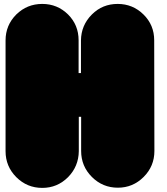

<svg xmlns="http://www.w3.org/2000/svg" viewBox="-20 -960 837 960"><path d="M752 -205.1Q752 -128.9 698.2 -75.2Q644.5 -21.5 569.3 -21.5Q493.2 -21.5 439.5 -75.2Q385.7 -128.9 385.7 -205.1Q385.7 -261.7 385.7 -376Q381.8 -376 374 -376Q374 -318.4 374 -204.1Q373 -127.9 320.3 -74.2Q266.6 -20.5 191.4 -20.5Q115.2 -20.5 61.5 -74.2Q7.8 -127.9 7.8 -204.1Q7.8 -388.7 7.8 -757.8Q7.8 -834 61.5 -887.7Q115.2 -940.4 191.4 -940.4Q266.6 -940.4 320.3 -887.7Q373 -835 373 -758.8Q373 -704.1 373 -594.7Q377 -594.7 384.8 -594.7Q384.8 -649.4 384.8 -757.8Q385.7 -834 439.5 -887.7Q492.2 -940.4 568.4 -940.4Q643.6 -940.4 697.3 -887.7Q751 -835 751 -758.8Q751 -574.2 752 -205.1Z"/></svg>

Font: Superfatty
Style: Fat
Weight: 400
Version: Version 1.0